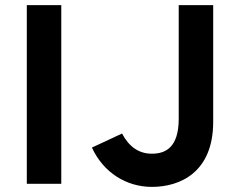

<svg xmlns="http://www.w3.org/2000/svg" viewBox="-20 -720 930 752"><path d="M85 0H220V-700H85ZM575 12C683 12 815 -43 815 -243V-700H680V-255C680 -143 629 -118 575 -118C523 -118 485 -146 458 -197L340 -142C385 -44 475 12 575 12Z"/></svg>

Font: Overpass ExtraBold
Style: Regular
Weight: 800
Designer: Delve Withrington, Thomas Jockin
Foundry: Delve Fonts
Version: Version 3.000;DELV;Overpass